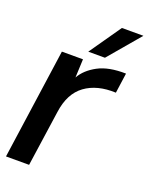

<svg xmlns="http://www.w3.org/2000/svg" viewBox="-141 -824 697 898"><g transform="rotate(20 207.0 -375.0)"><path d="M280 -592H197L307 -750H414ZM398 -556 384 -456Q290 -460 230.5 -416.5Q171 -373 158 -278L118 0H3L81 -550H186L182 -458Q206 -501 259 -529.5Q312 -558 398 -556Z"/></g></svg>

Font: Oakes Grotesk Medium
Style: Italic
Weight: 500
Italic angle: -8°
Designer: Samuel Oakes
Foundry: Samuel Oakes
Version: Version 1.000;PS 001.000;hotconv 1.0.88;makeotf.lib2.5.64775